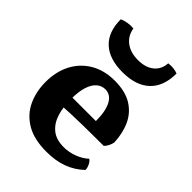

<svg xmlns="http://www.w3.org/2000/svg" viewBox="-208 -814 926 926"><g transform="rotate(45 255.5 -350.5)"><path d="M275.5 9Q191.4 9 138.4 -22.2Q85.4 -53.4 60.1 -106.9Q34.8 -160.3 34.8 -226.4Q34.8 -297.2 62.9 -351.2Q91 -405.2 143.3 -436.1Q195.5 -467 266.3 -467Q338.1 -467 383.4 -439.5Q428.6 -412 451 -363.7Q473.3 -315.4 475.8 -253.7Q469.2 -224.9 451.4 -206.7Q426 -206.7 389.9 -206.4Q353.8 -206.2 312.4 -205.7Q271 -205.2 228.6 -203.4Q186.2 -201.6 147.8 -199.1V-264.7H339.9Q339.9 -331.8 320.4 -368.6Q300.8 -405.4 263.6 -405.4Q240.1 -405.4 221 -389.6Q201.9 -373.8 190.9 -340.2Q179.8 -306.6 179.8 -252.6Q179.8 -201.5 192.8 -158.9Q205.8 -116.4 236.3 -91.1Q266.7 -65.8 319.5 -65.8Q354.1 -65.8 388.2 -78.7Q422.3 -91.6 445.7 -113.4Q455.3 -107.8 463 -92.8Q470.8 -77.8 471.3 -62.5Q433.6 -26.4 385.7 -8.7Q337.8 9 275.5 9ZM452.9 -701.7Q452.9 -614.4 404.2 -568.1Q355.5 -521.8 263.5 -521.8Q173 -521.8 125.3 -566.6Q77.6 -611.4 77.6 -696.7Q93.4 -703.8 113 -707.1Q132.6 -710.3 152 -708.2Q159 -665.1 191.6 -640.5Q224.2 -616 275.5 -616Q326.4 -616 356.7 -640.5Q387.1 -665.1 389.6 -708.2Q407.9 -710.8 424.5 -708.8Q441 -706.8 452.9 -701.7Z"/></g></svg>

Font: Vollkorn
Style: Regular
Weight: 400
Designer: Friedrich Althausen
Foundry: Friedrich Althausen
Version: Version 5.001